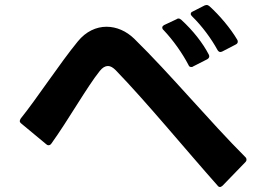

<svg xmlns="http://www.w3.org/2000/svg" viewBox="-20 -782 1040 768"><path d="M869 -576 923 -604C929 -607 931 -611 931 -615C931 -618 931 -620 929 -623C902 -669 857 -722 818 -757C814 -760 811 -762 807 -762C804 -762 801 -761 798 -760L751 -736C745 -734 743 -730 743 -726C743 -723 745 -720 748 -717C789 -677 826 -626 850 -582C853 -577 857 -574 861 -574C864 -574 866 -575 869 -576ZM59 -298C59 -295 61 -291 65 -288L165 -205C168 -202 171 -201 174 -201C178 -201 182 -203 185 -207C252 -300 329 -436 379 -498C390 -512 401 -518 412 -518C422 -518 432 -512 443 -501C565 -375 717 -190 850 -40C853 -36 856 -34 860 -34C863 -34 866 -36 870 -39L962 -134C965 -137 966 -140 966 -143C966 -147 965 -150 962 -153C818 -297 661 -486 517 -627C485 -658 446 -675 406 -675C366 -675 324 -657 291 -616C221 -531 126 -386 63 -308C61 -304 59 -301 59 -298ZM629 -672C629 -669 630 -665 634 -662C673 -621 710 -568 734 -522C736 -516 740 -514 745 -514C747 -514 750 -514 752 -516L809 -545C814 -548 817 -552 817 -557C817 -559 816 -562 815 -564C791 -610 753 -659 705 -703C701 -706 698 -708 694 -708C691 -708 688 -707 686 -705L637 -682C632 -679 629 -676 629 -672Z"/></svg>

Font: LINE Seed JP_OTF Bold
Style: Regular
Weight: 700
Designer: LINE & Fontrix & Fontworks
Version: Version 1.009